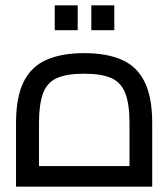

<svg xmlns="http://www.w3.org/2000/svg" viewBox="-20 -699 624 719"><path d="M40 0V-238Q40 -335 68.5 -392.5Q97 -450 154 -475Q211 -500 295 -500Q380 -500 436.5 -475Q493 -450 521.5 -392.5Q550 -335 550 -238V0ZM126 -40 82 -77H508L465 -40V-238Q465 -308 449.5 -349Q434 -390 397 -406.5Q360 -423 295 -423Q230 -423 193 -406.5Q156 -390 141 -349Q126 -308 126 -238ZM185 -586V-679H271V-586ZM322 -586V-679H408V-586Z"/></svg>

Font: Cairo Play Medium
Style: Regular
Weight: 500
Version: Version 3.119